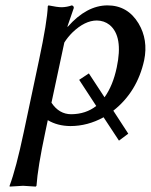

<svg xmlns="http://www.w3.org/2000/svg" viewBox="-20 -459 561 714"><path d="M219.2 -300.8 171.4 -77.1Q199.7 -34.2 245.1 -34.2Q299.3 -34.7 337.9 -64.9L274.4 -162.1L310.5 -186L368.7 -97.2Q399.9 -140.6 414.1 -208Q439 -324.2 387.2 -366.7Q367.2 -382.3 340.3 -382.8Q295.4 -382.8 249 -337.9Q231.4 -320.3 219.2 -300.8ZM68.4 32.2 125 -234.9Q155.8 -379.4 157.7 -436L160.2 -439Q193.4 -432.1 210 -432.1Q229 -432.6 247.1 -439Q254.9 -437 254.4 -429.2Q230.5 -360.4 230.5 -359.9H232.4Q301.8 -438.5 379.4 -439Q454.6 -439 495.1 -372.1Q531.7 -311 516.1 -234.9Q490.2 -117.2 401.4 -47.4L457 38.1L422.4 64L365.2 -22.9Q305.7 9.8 241.7 9.8Q193.4 9.3 157.7 -12.2L148.4 32.2Q120.1 165 115.7 231.9L112.8 234.9Q110.8 234.9 65.9 231.9L16.1 234.9L15.6 231.9Q39.6 168.5 68.4 32.2Z"/></svg>

Font: Linux Biolinum Capitals O
Style: Italic Samll Caps
Weight: 400
Italic angle: -12°
Designer: Philipp H. Poll
Foundry: Philipp H. Poll
Version: Version 0.6.2